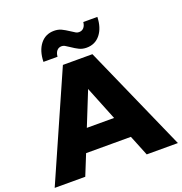

<svg xmlns="http://www.w3.org/2000/svg" viewBox="-172 -1055 1130 1192"><g transform="rotate(-20 393.0 -459.0)"><path d="M539 -136H243L188 0H-14L295 -700H490L800 0H594ZM481 -282 391 -506 301 -282ZM375 -789Q356 -802 346.5 -807Q337 -812 327 -812Q307 -812 295 -798Q283 -784 281 -759H188Q190 -832 224 -875Q258 -918 315 -918Q342 -918 363 -908Q384 -898 411 -880Q430 -867 439.5 -862Q449 -857 459 -857Q479 -857 491 -870.5Q503 -884 505 -907H598Q596 -836 562 -793Q528 -750 471 -750Q444 -750 422.5 -760.5Q401 -771 375 -789Z"/></g></svg>

Font: Idrija
Style: Regular
Weight: 800
Designer: Julieta Ulanovsky
Foundry: Julieta Ulanovsky
Version: Version 7.200